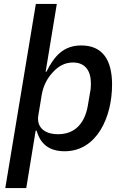

<svg xmlns="http://www.w3.org/2000/svg" viewBox="-20 -760 640 980"><path d="M7 200H114L162 -93H167C186 -25 231 12 310 12C475 12 552 -163 552 -328C552 -456 502 -528 395 -528C304 -528 257 -474 217 -394H213L270 -740H163ZM277 -75C205 -75 174 -111 174 -154C174 -160 175 -166 176 -173L193 -276C201 -324 223 -362 246 -387C277 -423 312 -441 352 -441C416 -441 444 -398 444 -333C444 -318 443 -302 440 -290L428 -219C413 -135 366 -75 277 -75Z"/></svg>

Font: IBM Mono Medium
Style: Italic
Weight: 500
Italic angle: -9°
Monospace: yes
Designer: Mike Abbink, Paul van der Laan, Pieter van Rosmalen
Foundry: Bold Monday
Version: Version 2.3